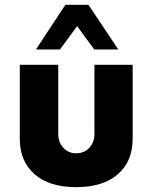

<svg xmlns="http://www.w3.org/2000/svg" viewBox="-20 -770 636 800"><path d="M230 -564H129.9L252.4 -750H348.6L472.7 -564H372.6L301.3 -661.1ZM297.4 9.8Q185.5 9.8 124 -44.2Q62.5 -98.1 62.5 -191.4V-500H222.7V-212.4Q222.7 -177.2 243.9 -154.3Q265.1 -131.3 297.4 -131.3Q330.6 -131.3 352.1 -154.1Q373.5 -176.8 373.5 -212.4V-500H532.7V-191.4Q532.7 -98.1 471.2 -44.2Q409.7 9.8 297.4 9.8Z"/></svg>

Font: Now Alt
Style: Bold
Weight: 700
Designer: Alfredo Marco Pradil
Foundry: Alfredo Marco Pradil
Version: Version 1.002;PS 001.002;hotconv 1.0.88;makeotf.lib2.5.64775